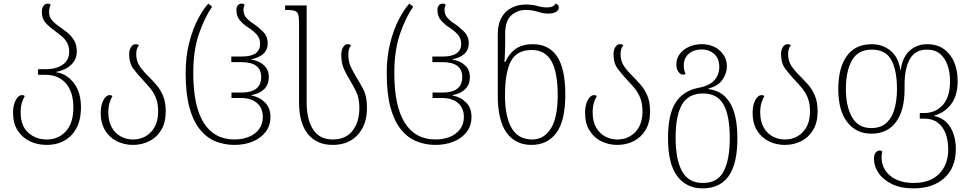

<svg xmlns="http://www.w3.org/2000/svg" viewBox="-20 -790 5364 1060"><path d="M238 10Q186 10 144 -10.5Q102 -31 77 -70.5Q52 -110 52 -167Q52 -210 67 -237.5Q82 -265 102 -265Q110 -265 117 -260Q107 -243 100.5 -221.5Q94 -200 94 -170Q94 -95 136 -57.5Q178 -20 238 -20Q303 -20 344 -65.5Q385 -111 385 -197Q385 -282 344 -329.5Q303 -377 231 -377H190V-408H232Q291 -408 326.5 -433Q362 -458 362 -504Q362 -534 350 -555Q338 -576 319.5 -591Q301 -606 281 -621Q254 -640 232.5 -663Q211 -686 211 -725Q211 -743 219.5 -756.5Q228 -770 243 -770Q254 -770 260 -763Q251 -749 251 -724Q251 -696 268 -677Q285 -658 309 -642Q331 -627 353 -609Q375 -591 389.5 -566.5Q404 -542 404 -506Q404 -462 373 -432.5Q342 -403 291 -393V-391Q347 -383 387 -332.5Q427 -282 427 -197Q427 -99 375 -44.5Q323 10 238 10Z M714 10Q665 10 624.5 -10.5Q584 -31 560 -70.5Q536 -110 536 -167Q536 -210 551 -237.5Q566 -265 586 -265Q594 -265 601 -260Q591 -243 584.5 -221.5Q578 -200 578 -169Q578 -120 597 -86.5Q616 -53 647 -36.5Q678 -20 714 -20Q774 -20 813.5 -61Q853 -102 853 -176Q853 -218 841 -248.5Q829 -279 809.5 -302.5Q790 -326 769 -348Q741 -378 717 -409.5Q693 -441 693 -492Q693 -514 703 -530Q713 -546 729 -546Q741 -546 747 -539Q732 -523 732 -491Q732 -453 751 -425Q770 -397 798 -370Q820 -348 842.5 -322.5Q865 -297 880 -261.5Q895 -226 895 -176Q895 -114 870.5 -73Q846 -32 805 -11Q764 10 714 10Z M1274 10Q1218 10 1169 -10Q1120 -30 1083 -76Q1046 -122 1025.5 -198Q1005 -274 1005 -386Q1005 -478 1024.5 -554Q1044 -630 1073 -685Q1102 -740 1130 -770L1151 -753Q1110 -694 1078.5 -603.5Q1047 -513 1047 -386Q1047 -203 1105 -111.5Q1163 -20 1275 -20Q1317 -20 1352.5 -34Q1388 -48 1409.5 -76Q1431 -104 1431 -144Q1431 -193 1399 -221Q1367 -249 1310 -249H1258V-279H1313Q1422 -279 1422 -365Q1422 -447 1312 -447H1257V-478H1316Q1364 -478 1390 -495Q1416 -512 1416 -549Q1416 -580 1395.5 -601.5Q1375 -623 1349 -639Q1323 -656 1304 -678.5Q1285 -701 1285 -735Q1285 -750 1292.5 -760Q1300 -770 1314 -770Q1325 -770 1331 -763Q1324 -751 1324 -736Q1324 -711 1338.5 -693.5Q1353 -676 1378 -660Q1405 -642 1431.5 -616Q1458 -590 1458 -551Q1458 -515 1434 -493Q1410 -471 1368 -463V-461Q1411 -454 1437.5 -429.5Q1464 -405 1464 -365Q1464 -322 1437.5 -297Q1411 -272 1368 -265V-263Q1414 -254 1443.5 -224Q1473 -194 1473 -145Q1473 -96 1446.5 -61.5Q1420 -27 1375 -8.5Q1330 10 1274 10Z M1817 10Q1728 10 1679.5 -50.5Q1631 -111 1631 -224V-663Q1631 -695 1626 -710.5Q1621 -726 1606 -730.5Q1591 -735 1562 -735H1554V-760H1673V-226Q1673 -129 1709 -74.5Q1745 -20 1817 -20Q1889 -20 1926.5 -68.5Q1964 -117 1964 -193Q1964 -247 1947.5 -281.5Q1931 -316 1912 -347Q1894 -376 1879 -408.5Q1864 -441 1864 -488Q1864 -512 1874 -529Q1884 -546 1900 -546Q1912 -546 1918 -539Q1903 -523 1903 -491Q1903 -451 1916 -422.5Q1929 -394 1945 -368Q1966 -335 1986 -296.5Q2006 -258 2006 -194Q2006 -101 1955 -45.5Q1904 10 1817 10Z M2384 10Q2328 10 2279 -10Q2230 -30 2193 -76Q2156 -122 2135.5 -198Q2115 -274 2115 -386Q2115 -478 2134.5 -554Q2154 -630 2183 -685Q2212 -740 2240 -770L2261 -753Q2220 -694 2188.5 -603.5Q2157 -513 2157 -386Q2157 -203 2215 -111.5Q2273 -20 2385 -20Q2427 -20 2462.5 -34Q2498 -48 2519.5 -76Q2541 -104 2541 -144Q2541 -193 2509 -221Q2477 -249 2420 -249H2368V-279H2423Q2532 -279 2532 -365Q2532 -447 2422 -447H2367V-478H2426Q2474 -478 2500 -495Q2526 -512 2526 -549Q2526 -580 2505.5 -601.5Q2485 -623 2459 -639Q2433 -656 2414 -678.5Q2395 -701 2395 -735Q2395 -750 2402.5 -760Q2410 -770 2424 -770Q2435 -770 2441 -763Q2434 -751 2434 -736Q2434 -711 2448.5 -693.5Q2463 -676 2488 -660Q2515 -642 2541.5 -616Q2568 -590 2568 -551Q2568 -515 2544 -493Q2520 -471 2478 -463V-461Q2521 -454 2547.5 -429.5Q2574 -405 2574 -365Q2574 -322 2547.5 -297Q2521 -272 2478 -265V-263Q2524 -254 2553.5 -224Q2583 -194 2583 -145Q2583 -96 2556.5 -61.5Q2530 -27 2485 -8.5Q2440 10 2384 10Z M2914 10Q2826 10 2777 -57Q2728 -124 2728 -266V-599Q2728 -657 2749 -693.5Q2770 -730 2805.5 -747.5Q2841 -765 2882 -765Q2920 -765 2947 -757Q2974 -749 2999 -749Q3037 -749 3047 -770Q3054 -769 3059.5 -763.5Q3065 -758 3065 -748Q3065 -733 3049 -724Q3033 -715 3008 -715Q2991 -715 2976 -718Q2961 -721 2946 -726Q2933 -730 2918 -732.5Q2903 -735 2882 -735Q2837 -735 2803 -705.5Q2769 -676 2769 -603V-550Q2769 -527 2768 -500.5Q2767 -474 2765 -448H2770Q2789 -493 2826 -519.5Q2863 -546 2922 -546Q3010 -546 3055.5 -478.5Q3101 -411 3101 -267Q3101 -124 3052 -57Q3003 10 2914 10ZM2918 -20Q2984 -20 3021.5 -81Q3059 -142 3059 -265Q3059 -390 3024.5 -452Q2990 -514 2916 -514Q2832 -514 2800 -451Q2768 -388 2768 -265Q2768 -145 2805 -82.5Q2842 -20 2918 -20Z M3388 10Q3339 10 3298.5 -10.5Q3258 -31 3234 -70.5Q3210 -110 3210 -167Q3210 -210 3225 -237.5Q3240 -265 3260 -265Q3268 -265 3275 -260Q3265 -243 3258.5 -221.5Q3252 -200 3252 -169Q3252 -120 3271 -86.5Q3290 -53 3321 -36.5Q3352 -20 3388 -20Q3448 -20 3487.5 -61Q3527 -102 3527 -176Q3527 -218 3515 -248.5Q3503 -279 3483.5 -302.5Q3464 -326 3443 -348Q3415 -378 3391 -409.5Q3367 -441 3367 -492Q3367 -514 3377 -530Q3387 -546 3403 -546Q3415 -546 3421 -539Q3406 -523 3406 -491Q3406 -453 3425 -425Q3444 -397 3472 -370Q3494 -348 3516.5 -322.5Q3539 -297 3554 -261.5Q3569 -226 3569 -176Q3569 -114 3544.5 -73Q3520 -32 3479 -11Q3438 10 3388 10Z M3859 250Q3770 250 3719 182.5Q3668 115 3668 -27Q3668 -158 3709.5 -223Q3751 -288 3835 -305Q3896 -316 3923.5 -346.5Q3951 -377 3951 -421Q3951 -467 3923 -492Q3895 -517 3854 -517Q3810 -517 3782.5 -493Q3755 -469 3755 -428Q3755 -415 3757.5 -404Q3760 -393 3765 -381Q3757 -378 3750 -378Q3737 -378 3725.5 -393.5Q3714 -409 3714 -433Q3714 -468 3734 -493.5Q3754 -519 3785.5 -532.5Q3817 -546 3854 -546Q3915 -546 3954 -510.5Q3993 -475 3993 -424Q3993 -386 3969 -350.5Q3945 -315 3891 -301V-298Q4051 -279 4051 -27Q4051 115 4002.5 182.5Q3954 250 3859 250ZM3860 220Q3943 220 3976 154.5Q4009 89 4009 -27Q4009 -152 3974.5 -213Q3940 -274 3862 -274Q3781 -274 3745.5 -213.5Q3710 -153 3710 -30Q3710 91 3745.5 155.5Q3781 220 3860 220Z M4313 10Q4264 10 4223.5 -10.5Q4183 -31 4159 -70.5Q4135 -110 4135 -167Q4135 -210 4150 -237.5Q4165 -265 4185 -265Q4193 -265 4200 -260Q4190 -243 4183.5 -221.5Q4177 -200 4177 -169Q4177 -120 4196 -86.5Q4215 -53 4246 -36.5Q4277 -20 4313 -20Q4373 -20 4412.5 -61Q4452 -102 4452 -176Q4452 -218 4440 -248.5Q4428 -279 4408.5 -302.5Q4389 -326 4368 -348Q4340 -378 4316 -409.5Q4292 -441 4292 -492Q4292 -514 4302 -530Q4312 -546 4328 -546Q4340 -546 4346 -539Q4331 -523 4331 -491Q4331 -453 4350 -425Q4369 -397 4397 -370Q4419 -348 4441.5 -322.5Q4464 -297 4479 -261.5Q4494 -226 4494 -176Q4494 -114 4469.5 -73Q4445 -32 4404 -11Q4363 10 4313 10Z M5023 250Q4953 250 4904 226Q4855 202 4830 165Q4805 128 4805 87Q4805 64 4814.5 52.5Q4824 41 4836 41Q4844 41 4851 45Q4847 62 4847 78Q4847 140 4894.5 180Q4942 220 5024 220Q5116 220 5165.5 169Q5215 118 5215 35Q5215 -13 5201 -51.5Q5187 -90 5157.5 -112.5Q5128 -135 5083 -135H5058V-166H5082Q5145 -166 5185 -210.5Q5225 -255 5225 -342Q5225 -390 5211.5 -429.5Q5198 -469 5170 -492.5Q5142 -516 5097 -516Q5033 -516 5003.5 -464.5Q4974 -413 4974 -324V-298Q4974 -180 4926.5 -116Q4879 -52 4790 -52Q4706 -52 4657 -116.5Q4608 -181 4608 -298Q4608 -415 4655 -480.5Q4702 -546 4793 -546Q4852 -546 4896 -510.5Q4940 -475 4950 -406H4953Q4963 -475 5002.5 -510.5Q5042 -546 5099 -546Q5153 -546 5190.5 -519.5Q5228 -493 5247.5 -447.5Q5267 -402 5267 -344Q5267 -263 5232 -216Q5197 -169 5139 -152V-149Q5197 -137 5227 -87Q5257 -37 5257 33Q5257 135 5194 192.5Q5131 250 5023 250ZM4790 -83Q4843 -83 4874 -111.5Q4905 -140 4918.5 -189Q4932 -238 4932 -298Q4932 -403 4900.5 -459.5Q4869 -516 4793 -516Q4717 -516 4683.5 -457Q4650 -398 4650 -298Q4650 -203 4684 -143Q4718 -83 4790 -83Z"/></svg>

Font: Noto Serif Georgian SemiCondensed ExtraLight
Style: Regular
Weight: 200
Width: 4
Designer: Monotype Design Team, Akaki Razmadze
Foundry: Google LLC
Version: Version 2.003; ttfautohint (v1.8.4.7-5d5b)